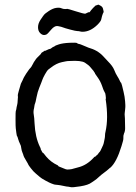

<svg xmlns="http://www.w3.org/2000/svg" viewBox="-20 -772 587 828"><path d="M126 -504 133 -514Q133 -517 159 -542L156 -541Q156 -543 174 -554V-553L173 -552Q174 -552 183 -556.5Q192 -561 195 -561Q198 -561 202.5 -565Q207 -569 211.5 -570.5Q216 -572 216.5 -573.5Q217 -575 233.5 -580.5Q250 -586 280 -587.5Q310 -589 312.5 -586Q315 -583 320 -582.5Q325 -582 325 -581.5Q325 -581 331.5 -579Q338 -577 346 -573Q364 -565 372 -563Q407 -552 433 -521Q435 -518 446 -507Q466 -487 472.5 -470.5Q479 -454 485.5 -444Q492 -434 496 -425Q500 -416 501 -416Q502 -416 502 -415.5Q502 -415 503.5 -412Q505 -409 506.5 -402.5Q508 -396 513 -375.5Q518 -355 519.5 -335Q521 -315 520.5 -310.5Q520 -306 519.5 -299Q519 -292 518 -286Q517 -280 518 -271.5Q519 -263 519 -247.5Q519 -232 519.5 -223.5Q520 -215 518.5 -207.5Q517 -200 515 -197Q511 -186 512 -177.5Q513 -169 504 -142Q483 -73 456 -49Q456 -50 448.5 -43Q441 -36 428.5 -27Q416 -18 406 -8.5Q396 1 389 5.5Q382 10 375 15Q361 26 326.5 31.5Q292 37 284.5 35Q277 33 274 33Q268 33 257.5 30.5Q247 28 240 27Q233 26 229 25.5Q225 25 219.5 24.5Q214 24 210.5 22.5Q207 21 201 19Q195 17 176.5 7Q158 -3 151.5 -9Q145 -15 134.5 -23.5Q124 -32 113 -46.5Q102 -61 102 -62.5Q102 -64 92 -80.5Q82 -97 81.5 -100.5Q81 -104 77 -113.5Q73 -123 72 -131.5Q71 -140 70 -143Q69 -146 65.5 -153.5Q62 -161 61.5 -162.5Q61 -164 60 -167.5Q59 -171 58.5 -171.5Q58 -172 57 -177Q56 -182 55 -183Q52 -185 50.5 -199Q49 -213 48 -219Q47 -225 47 -258Q47 -291 48 -292.5Q49 -294 50 -299.5Q51 -305 51 -305.5Q51 -306 51.5 -309Q52 -312 54 -320Q56 -328 56 -335.5Q56 -343 57 -349Q58 -355 57 -357Q56 -364 61 -380Q66 -396 68 -404Q70 -412 72 -415Q74 -418 77.5 -426Q81 -434 81 -434Q81 -434 83.5 -439Q86 -444 86.5 -444Q87 -444 89 -448Q91 -452 92.5 -454Q94 -456 95 -457.5Q96 -459 99.5 -464Q103 -469 104 -470.5Q105 -472 105.5 -472.5Q106 -473 107.5 -475Q109 -477 112 -480Q115 -483 118.5 -490Q122 -497 124 -500Q126 -503 126 -504ZM281 -509Q271 -509 264 -507.5Q257 -506 247 -504Q223 -499 199 -480Q196 -478 189.5 -473Q183 -468 174 -451.5Q165 -435 163.5 -430Q162 -425 160 -420.5Q158 -416 157.5 -414Q157 -412 149.5 -394Q142 -376 137.5 -352.5Q133 -329 131.5 -326.5Q130 -324 129 -318.5Q128 -313 127 -306Q123 -291 125.5 -278Q128 -265 129 -240Q132 -180 152 -139Q156 -132 155.5 -130Q155 -128 158 -124Q163 -113 165 -113Q167 -113 179 -97Q199 -73 229 -59Q231 -58 231 -56.5Q231 -55 236.5 -53Q242 -51 244 -50Q246 -49 252.5 -46.5Q259 -44 264 -42Q269 -40 281 -41.5Q293 -43 294 -44L305 -47Q305 -47 316 -50Q354 -59 384 -92Q388 -97 389 -96Q390 -95 393.5 -99Q397 -103 398 -103Q400 -104 403 -108.5Q406 -113 407.5 -114.5Q409 -116 409.5 -116.5Q410 -117 410 -117Q410 -117 412 -120Q414 -123 414 -123.5Q414 -124 418 -132Q422 -140 424.5 -146Q427 -152 428.5 -160Q430 -168 430.5 -170Q431 -172 431.5 -175Q432 -178 432.5 -181.5Q433 -185 433 -190.5Q433 -196 435 -204Q448 -261 436 -342Q435 -345 436 -345.5Q437 -346 436.5 -351Q436 -356 435.5 -360.5Q435 -365 434 -369L427 -383Q427 -382 420 -402Q413 -422 401 -438.5Q389 -455 389.5 -455Q390 -455 390 -456Q388 -459 385.5 -462.5Q383 -466 383.5 -466Q384 -466 380.5 -469.5Q377 -473 370 -482Q363 -491 346.5 -501.5Q330 -512 281 -509ZM392 -748Q403 -751 403 -752Q403 -753 412.5 -748Q422 -743 424 -735Q428 -721 426.5 -719Q425 -717 423.5 -713Q422 -709 420 -702.5Q418 -696 416.5 -688Q415 -680 400 -665Q369 -635 336 -635Q330 -635 325 -636.5Q320 -638 313.5 -638Q307 -638 282.5 -644.5Q258 -651 252.5 -653.5Q247 -656 243.5 -656.5Q240 -657 232 -659Q216 -663 200.5 -644Q185 -625 179.5 -623Q174 -621 170 -621Q161 -621 152.5 -630Q144 -639 144 -654.5Q144 -670 154 -685.5Q164 -701 164.5 -701Q165 -701 169 -707Q173 -713 190.5 -724.5Q208 -736 222.5 -738Q237 -740 244.5 -736.5Q252 -733 260.5 -733Q269 -733 269 -734Q270 -735 306 -723.5Q342 -712 348 -713Q350 -714 363 -720Q362 -717 365 -719Q367 -719 372 -727Q381 -738 392 -748Z"/></svg>

Font: TT2020 Style E
Style: Regular
Weight: 400
Version: Version 00.2